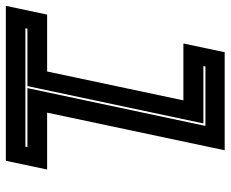

<svg xmlns="http://www.w3.org/2000/svg" viewBox="-113 -704 790 658"><g transform="rotate(90 282.0 -375.0)"><path d="M-27 0 3 -141.5H198L297 -608.5H102L132 -750H468L339 -141.5H534L504 0ZM50 -67H455.5L457 -74H255L384.5 -684H181L179.5 -677H376L248 -74H51.5Z"/></g></svg>

Font: Tourney Expanded ExtraBold
Style: Italic
Weight: 800
Width: 7
Italic angle: -12°
Designer: Tyler Finck
Foundry: Etcetera Type Co
Version: Version 1.010; ttfautohint (v1.8.3)